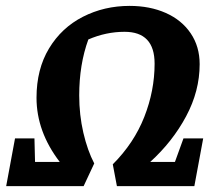

<svg xmlns="http://www.w3.org/2000/svg" viewBox="-20 -632 744 652"><path d="M670 -162 640 0H377L363 -74Q435 -146 470 -235Q505 -324 505 -416Q505 -524 403 -524Q340 -524 280 -498Q249 -413 249 -308Q249 -242 263 -181.5Q277 -121 300 -77L264 0H1L31 -162H97L99 -82H183Q104 -185 104 -300Q104 -397 146.5 -467.5Q189 -538 261.5 -575Q334 -612 420 -612Q489 -612 543 -588Q597 -564 627.5 -519Q658 -474 658 -414Q658 -323 612 -237Q566 -151 490 -82H574L603 -162Z"/></svg>

Font: Grenze
Style: Bold Italic
Weight: 700
Italic angle: -10°
Designer: Renata Polastri
Foundry: Omnibus-Type
Version: Version 1.002; ttfautohint (v1.8)